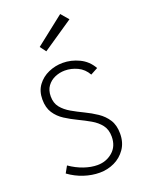

<svg xmlns="http://www.w3.org/2000/svg" viewBox="-153 -887 734 969"><g transform="rotate(-20 214.0 -402.5)"><path d="M211 8Q169 8 126.5 -6Q84 -20 47 -47L67 -83Q103 -58 141 -45Q179 -32 213 -32Q260 -32 294.5 -61.5Q329 -91 329 -143Q329 -181 310 -205.5Q291 -230 260.5 -247.5Q230 -265 196.5 -281Q163 -297 132.5 -316.5Q102 -336 83 -365Q64 -394 64 -438Q64 -483 87 -514Q110 -545 146.5 -561Q183 -577 223 -577Q268 -577 311 -556.5Q354 -536 378 -493L339 -472Q320 -506 287 -521.5Q254 -537 220 -537Q192 -537 166.5 -526Q141 -515 125 -493Q109 -471 109 -438Q109 -402 128 -378.5Q147 -355 177.5 -337.5Q208 -320 241.5 -304Q275 -288 305.5 -267.5Q336 -247 355 -217.5Q374 -188 374 -143Q374 -95 350.5 -61Q327 -27 290 -9.5Q253 8 211 8ZM166 -660 142 -692 296 -813 331 -772Z"/></g></svg>

Font: Yaldevi ExtraLight
Style: Regular
Weight: 200
Designer: Sol Matas, Rajitha Manaperi, Kosala Senevirathne
Foundry: Mooniak
Version: Version 1.100